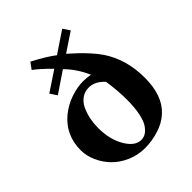

<svg xmlns="http://www.w3.org/2000/svg" viewBox="-198 -824 955 955"><g transform="rotate(-45 279.5 -346.0)"><path d="M35.2 -209Q35.2 -316.4 115.2 -381.8Q153.3 -412.6 199.2 -428.2Q246.1 -443.8 286.1 -443.8Q308.6 -443.8 336.9 -439Q306.6 -508.3 257.8 -557.1L147.9 -482.9L124 -519L229 -588.9Q175.3 -642.6 145 -664.1L169.9 -698.2Q250 -655.8 286.1 -627L397.9 -702.1L421.9 -666L323.2 -600.1L369.6 -557.6Q385.7 -542.5 411.1 -514.6Q436.5 -486.8 453.1 -461.9Q516.1 -367.2 516.1 -238.8Q516.1 -113.3 449.2 -51.8Q416 -21 368.2 -5.9Q319.8 9.8 269 9.8Q219.2 9.8 174.6 -9.8Q129.9 -29.3 99.9 -60.5Q69.8 -91.8 52.5 -130.9Q35.2 -169.9 35.2 -209ZM285.2 -32.2Q301.3 -32.2 315.7 -40.5Q330.1 -48.8 344.5 -68.6Q358.9 -88.4 367.4 -128.7Q376 -168.9 376 -225.1Q376 -285.6 365.2 -360.8Q327.6 -401.9 284.2 -401.9Q254.4 -401.9 232.2 -385.3Q210 -368.7 198 -341.6Q186 -314.5 180.4 -285.6Q174.8 -256.8 174.8 -227.1Q174.8 -145.5 208 -88.9Q241.2 -32.2 285.2 -32.2Z"/></g></svg>

Font: Linux Libertine G
Style: Bold
Weight: 700
Designer: Philipp H. Poll
Foundry: Philipp H. Poll
Version: Version 5.0.3